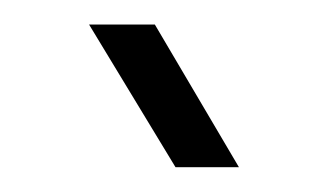

<svg xmlns="http://www.w3.org/2000/svg" viewBox="-20 -775 265 155"><path d="M121.7 -640 51.9 -755.2H105L172.9 -640Z"/></svg>

Font: Big Shoulders Display SC Thin
Style: Regular
Weight: 100
Designer: Patric King
Foundry: XO Type Co
Version: Version 2.002